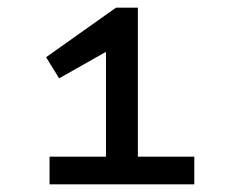

<svg xmlns="http://www.w3.org/2000/svg" viewBox="-20 -782 620 500"><path d="M109 -302V-374H256V-647L134 -578L100 -633L282 -762H339V-374H486V-302Z"/></svg>

Font: Sometype Mono Medium
Style: Regular
Weight: 500
Monospace: yes
Designer: Ryoichi Tsunekawa
Foundry: Dharma Type
Version: Version 1.000; ttfautohint (v1.8.3)